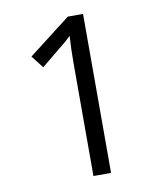

<svg xmlns="http://www.w3.org/2000/svg" viewBox="-81 -781 734 849"><g transform="rotate(-10 286.0 -357.0)"><path d="M349.1 0H270V-508.8Q270 -572.3 273.9 -628.9Q263.7 -618.7 251 -607.4Q238.3 -596.2 134.8 -512.2L91.8 -567.9L280.8 -713.9H349.1Z"/></g></svg>

Font: f0_2797  
Style: Regular
Weight: 400
Foundry: Ascender Corporation
Version: Version 1.10